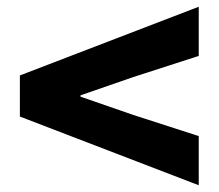

<svg xmlns="http://www.w3.org/2000/svg" viewBox="-20 -665 649 570"><path d="M570 -115V-261L375 -324L219 -378V-382L375 -436L570 -499V-645L39 -441V-319Z"/></svg>

Font: ChiuKong Gothic MN Heavy
Style: Regular
Weight: 900
Designer: Ryoko NISHIZUKA 西塚涼子 (kana, bopomofo & ideographs); Paul D. Hunt (Latin, Greek & Cyrillic); Sandoll Communications 산돌커뮤니
Foundry: Adobe
Version: Version 1.300